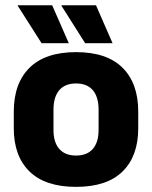

<svg xmlns="http://www.w3.org/2000/svg" viewBox="-20 -707 587 741"><path d="M273.4 14.2Q154.7 14.2 93.9 -45.2Q33.2 -104.6 33.2 -211.9V-276.5Q33.2 -385.4 94.1 -445.6Q155 -505.8 273.4 -505.8Q392.2 -505.8 452.9 -445.6Q513.5 -385.4 513.5 -276.5V-211.9Q513.5 -104.6 453 -45.2Q392.6 14.2 273.4 14.2ZM273.4 -106.7Q316.2 -106.7 338.3 -132.3Q360.5 -157.9 360.5 -205.5V-283.2Q360.5 -332.8 338.3 -358.9Q316.2 -384.9 273.4 -384.9Q231 -384.9 208.7 -358.9Q186.4 -332.8 186.4 -283.2V-205.5Q186.4 -157.9 208.7 -132.3Q231 -106.7 273.4 -106.7ZM181.3 -686.8 245.1 -541.1V-540.2H140.5L48.5 -684.7V-686.8ZM350.4 -686.8 414.1 -541.1V-540.2H308.7L217.6 -684.1V-686.8Z"/></svg>

Font: Anek Latin Medium
Style: Regular
Weight: 500
Designer: Yesha Goshar
Foundry: Ek Type
Version: Version 1.003